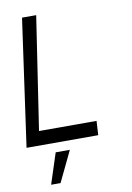

<svg xmlns="http://www.w3.org/2000/svg" viewBox="-109 -761 714 1042"><g transform="rotate(-10 248.0 -240.0)"><path d="M-10.5 0 88 -700H166L72 -78H389L384.5 0ZM86 220.5 141 51.5H219L138 220.5Z"/></g></svg>

Font: Urbanist
Style: Italic
Weight: 400
Italic angle: -8°
Designer: Corey Hu
Foundry: Corey Hu
Version: Version 1.330; ttfautohint (v1.8.4.7-5d5b)